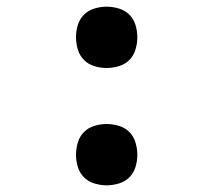

<svg xmlns="http://www.w3.org/2000/svg" viewBox="-20 -548 640 576"><path d="M300 -344Q282 -344 263.5 -349.5Q245 -355 232 -368Q219 -381 213.5 -399.5Q208 -418 208 -436Q208 -455 213.5 -473Q219 -491 232 -504Q245 -517 263.5 -522.5Q282 -528 300 -528Q318 -528 336.5 -522.5Q355 -517 368 -504Q381 -491 386.5 -473Q392 -455 392 -436Q392 -418 386.5 -399.5Q381 -381 368 -368Q355 -355 336.5 -349.5Q318 -344 300 -344ZM300 8Q282 8 263.5 2.5Q245 -3 232 -16Q219 -29 213.5 -47Q208 -65 208 -84Q208 -102 213.5 -120.5Q219 -139 232 -152Q245 -165 263.5 -170.5Q282 -176 300 -176Q318 -176 336.5 -170.5Q355 -165 368 -152Q381 -139 386.5 -120.5Q392 -102 392 -84Q392 -65 386.5 -47Q381 -29 368 -16Q355 -3 336.5 2.5Q318 8 300 8Z"/></svg>

Font: Zed Mono Semibold Extended
Style: Regular
Weight: 600
Width: 7
Monospace: yes
Designer: Belleve Invis
Foundry: Belleve Invis
Version: Version 1.0.0; ttfautohint (v1.8.4)